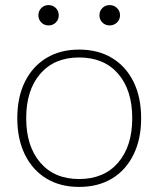

<svg xmlns="http://www.w3.org/2000/svg" viewBox="-20 -725 623 755"><path d="M291 10Q217 10 162.5 -23Q108 -56 78 -117Q48 -178 48 -260Q48 -343 78 -403.5Q108 -464 162.5 -497Q217 -530 291 -530Q366 -530 420.5 -497Q475 -464 505 -403.5Q535 -343 535 -260Q535 -178 505 -117Q475 -56 420.5 -23Q366 10 291 10ZM291 -21Q389 -21 444.5 -85.5Q500 -150 500 -260Q500 -371 444.5 -435Q389 -499 291 -499Q194 -499 138.5 -435Q83 -371 83 -260Q83 -150 138.5 -85.5Q194 -21 291 -21ZM171 -625Q154 -625 142.5 -636.5Q131 -648 131 -665Q131 -682 142.5 -693.5Q154 -705 171 -705Q188 -705 199.5 -693.5Q211 -682 211 -665Q211 -648 199.5 -636.5Q188 -625 171 -625ZM411 -625Q394 -625 382.5 -636.5Q371 -648 371 -665Q371 -682 382.5 -693.5Q394 -705 411 -705Q428 -705 440 -693.5Q452 -682 452 -665Q452 -648 440 -636.5Q428 -625 411 -625Z"/></svg>

Font: M PLUS 2 Thin ExtraLight
Style: Regular
Weight: 250
Version: Version 1.001